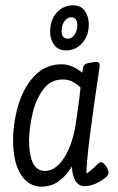

<svg xmlns="http://www.w3.org/2000/svg" viewBox="-20 -691 442 720"><path d="M387 -42Q387 -34 372.5 -22.5Q358 -11 337.5 -2Q317 7 298 7Q273 7 261.5 -15.5Q250 -38 250 -67Q226 -29 198.5 -10Q171 9 134 9Q86 8 57.5 -38Q29 -84 29 -165Q30 -240 51.5 -305.5Q73 -371 113.5 -410.5Q154 -450 211 -450Q250 -450 289 -418V-421Q291 -441 295.5 -446.5Q300 -452 313 -455Q337 -459 339 -459Q349 -459 352 -454Q355 -449 353 -437Q304 -112 304 -40Q319 -49 340 -70Q353 -83 358 -83Q367 -83 377 -68.5Q387 -54 387 -42ZM282 -363Q266 -378 250.5 -385.5Q235 -393 215 -393Q169 -393 141 -354Q113 -315 101.5 -263Q90 -211 89 -167Q89 -50 148 -50Q190 -50 222.5 -102.5Q255 -155 266 -240Q280 -336 282 -363ZM168 -572Q168 -616 192.5 -643.5Q217 -671 254 -671Q284 -671 298.5 -649.5Q313 -628 313 -600Q313 -557 288.5 -529.5Q264 -502 228 -502Q198 -502 183 -523Q168 -544 168 -572ZM234 -546Q249 -546 259.5 -561Q270 -576 270 -599Q270 -610 264.5 -618Q259 -626 247 -626Q232 -626 221.5 -611Q211 -596 211 -573Q211 -562 216.5 -554Q222 -546 234 -546Z"/></svg>

Font: Farsan
Style: Regular
Weight: 400
Version: Version 1.001g;PS 1.001;hotconv 1.0.86;makeotf.lib2.5.63406 